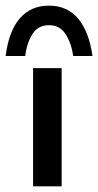

<svg xmlns="http://www.w3.org/2000/svg" viewBox="-38 -659 347 679"><path d="M79 -418H180V0H79ZM135 -639Q200 -639 238.5 -593Q277 -547 289 -461H221Q214 -508 193.5 -539Q173 -570 135 -570Q97 -570 77 -539Q57 -508 51 -461H-18Q-7 -549 32 -594Q71 -639 135 -639Z"/></svg>

Font: Reem Kufi Fun
Style: Regular
Weight: 400
Designer: Khaled Hosny
Version: Version 1.005